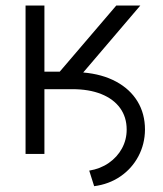

<svg xmlns="http://www.w3.org/2000/svg" viewBox="-20 -550 582 686"><path d="M71.3 -530.3H138.7V-293.9H193.4L395.5 -530.3H481.4L277.3 -291Q345.2 -285.2 395 -258.3Q444.8 -231.4 471.4 -187.5Q498 -143.6 498 -86.9Q497.6 -35.2 474.4 8.5Q451.2 52.2 410.2 80.3Q369.1 108.4 316.4 115.2L298.8 59.6Q338.4 53.2 368.7 32.2Q398.9 11.2 415.8 -19.8Q432.6 -50.8 432.6 -86.9Q432.6 -131.3 409.2 -163.8Q385.7 -196.3 342 -213.9Q298.3 -231.4 238.3 -231.4H138.7V0H71.3Z"/></svg>

Font: Pretendard GOV Light
Style: Regular
Weight: 300
Designer: Base glyphs from Inter by Rasmus Andersson; Hangeul glyphs from Noto Sans CJK(Source Han Sans) by Jang Soo-young and Kan
Foundry: Kil Hyung-jin
Version: Version 1.309